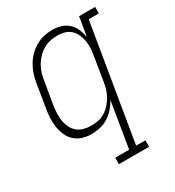

<svg xmlns="http://www.w3.org/2000/svg" viewBox="-179 -643 867 953"><g transform="rotate(-30 254.5 -166.5)"><path d="M221 205V168H301L344 -93Q332 -70 314.5 -50.5Q297 -31 275 -17Q253 -3 228 2.5Q203 8 179 8Q153 8 128.5 0.5Q104 -7 85.5 -23.5Q67 -40 57 -63Q47 -86 43 -111Q39 -136 40 -162.5Q41 -189 46 -215L67 -345Q71 -370 78.5 -394Q86 -418 99 -440.5Q112 -463 130.5 -482Q149 -501 171.5 -514Q194 -527 218.5 -532.5Q243 -538 268 -538Q293 -538 317 -530.5Q341 -523 358.5 -506.5Q376 -490 385.5 -467.5Q395 -445 399 -421L417 -530H509V-493H451L341 168H394V205ZM198 -29Q218 -29 238.5 -33Q259 -37 277 -48Q295 -59 309.5 -75Q324 -91 334.5 -109.5Q345 -128 351 -147.5Q357 -167 360 -187L381 -317Q385 -338 386.5 -360Q388 -382 385 -402.5Q382 -423 374 -442Q366 -461 351.5 -475Q337 -489 317 -495Q297 -501 275 -501Q254 -501 233.5 -496.5Q213 -492 194 -481Q175 -470 159.5 -454Q144 -438 133 -419Q122 -400 116 -380Q110 -360 107 -339L85 -209Q82 -188 81 -166Q80 -144 83.5 -123.5Q87 -103 96 -84.5Q105 -66 120.5 -53Q136 -40 156.5 -34.5Q177 -29 198 -29Z"/></g></svg>

Font: Iosevka Slab Extralight
Style: Italic
Weight: 200
Italic angle: -9°
Monospace: yes
Designer: Belleve Invis
Foundry: Belleve Invis
Version: Version 11.1.1; ttfautohint (v1.8.3)